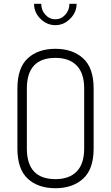

<svg xmlns="http://www.w3.org/2000/svg" viewBox="-20 -989 587 1015"><path d="M273 6Q181 6 126.5 -44.5Q72 -95 72 -204V-521Q72 -630 126.5 -680.5Q181 -731 273 -731Q364 -731 419.5 -680.5Q475 -630 475 -521V-204Q475 -95 419.5 -44.5Q364 6 273 6ZM425 -204V-521Q425 -602 385.5 -642.5Q346 -683 273 -683Q122 -683 122 -521V-204Q122 -42 273 -42Q346 -42 385.5 -82.5Q425 -123 425 -204ZM347 -969H385Q385 -924 351 -890Q317 -856 273 -856Q228 -856 194 -889.5Q160 -923 160 -969H198Q198 -935 220 -911Q242 -887 273 -887Q303 -887 325 -911Q347 -935 347 -969Z"/></svg>

Font: Dosis
Style: Light
Weight: 300
Designer: Edgar Tolentino, Pablo Impallari, Igino Marini
Foundry: Edgar Tolentino, Pablo Impallari, Igino Marini
Version: Version 1.007